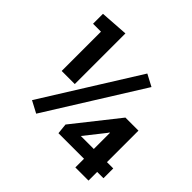

<svg xmlns="http://www.w3.org/2000/svg" viewBox="-180 -892 1063 1063"><g transform="rotate(45 351.5 -360.5)"><path d="M57.1 0ZM221.7 -324.2H119.1V-631.8H57.1V-709.5L221.7 -720.7ZM186.5 -57.1 117.2 -93.8 464.4 -649.4 533.7 -612.8ZM653.3 -144.5H702.6V-67.9H653.3V0H550.3V-67.9H350.1L343.8 -129.4L550.3 -390.1V-391.1H653.3ZM448.7 -144.5H550.3V-270L547.4 -271L541 -261.2Z"/></g></svg>

Font: Roboto Avanza Slab
Style: Bold
Weight: 700
Designer: Google
Version: Version 1.100263; 2013; ttfautohint (v0.94.20-1c74) -l 8 -r 